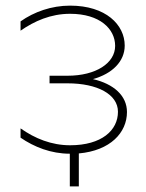

<svg xmlns="http://www.w3.org/2000/svg" viewBox="-20 -542 519 682"><path d="M53 -53C101 -20 161 4 228 4V120H260V3C372 -7 431 -71 431 -144C431 -202 384 -244 310 -261C379 -280 423 -324 423 -380C423 -454 356 -522 229 -522C163 -522 101 -500 53 -466V-433C102 -467 160 -493 229 -493C335 -493 389 -439 389 -379C389 -318 321 -273 220 -273H156V-246H220C326 -246 399 -207 399 -145C399 -79 341 -26 229 -26C163 -26 104 -50 53 -86Z"/></svg>

Font: Chess Sans ExtraLight
Style: Regular
Weight: 275
Designer: Wolf Bōese
Foundry: Wolf Bōese
Version: Version 7.223;Glyphs 3.3 (3306)